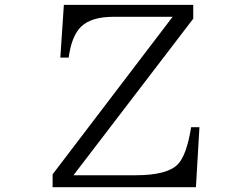

<svg xmlns="http://www.w3.org/2000/svg" viewBox="-20 -780 1040 800"><path d="M246.1 -759.8H785.2V-702.1L286.1 -49.8H545.4Q676.8 -49.8 721.2 -95.7Q757.8 -133.8 776.4 -250H811L796.4 0H199.2V-53.7L699.2 -710H453.1Q359.9 -710 317.4 -668.5Q278.3 -629.9 266.1 -540H231.4Z"/></svg>

Font: BIZ UDMincho
Style: Regular
Weight: 400
Monospace: yes
Designer: TypeBank Co., Ltd.
Foundry: Morisawa Inc.
Version: Version 1.06